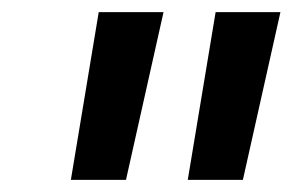

<svg xmlns="http://www.w3.org/2000/svg" viewBox="-20 -720 483 317"><path d="M97 -423 143 -700H250L188 -423ZM290 -423 336 -700H443L381 -423Z"/></svg>

Font: Montserrat Thin SemiBold
Style: Italic
Weight: 600
Italic angle: -11.3°
Version: Version 9.000